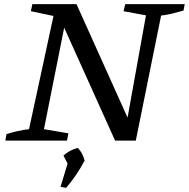

<svg xmlns="http://www.w3.org/2000/svg" viewBox="-20 -678 911 926"><path d="M584 -658H871L865 -627Q837 -619 810.5 -612.5Q784 -606 757 -603L635 0H535L274 -579L297 -582L192 -55L310 -35L303 0H6L11 -31Q39 -40 66 -46Q93 -52 120 -55L238 -601L129 -624L136 -658H349L610 -78L589 -76L684 -604L576 -624ZM272 223 308 104 388 97Q349 170 299 228ZM319 136 286 72Q314 47 355 35Q380 61 388 97Z"/></svg>

Font: Piazzolla Thin Medium
Style: Italic
Weight: 500
Italic angle: -11.3°
Version: Version 2.005